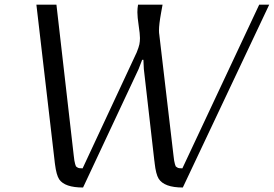

<svg xmlns="http://www.w3.org/2000/svg" viewBox="-20 -812 1201 842"><path d="M692.9 -791.5Q692.9 -791.5 686.5 -756.3Q677.2 -705.1 677.2 -678.2Q677.2 -667.5 678.7 -659.2L740.7 -131.3Q742.7 -114.3 743.7 -107.7Q744.6 -101.1 747.1 -92.5Q749.5 -84 750.7 -82.3Q752 -80.6 757.1 -77.6Q762.2 -74.7 766.1 -74.5Q770 -74.2 779.8 -73.7L1116.7 -791.5H1160.6L786.6 0L781.7 10.3Q700.2 10.3 675.8 -28.3Q663.6 -47.9 658.2 -96.7Q658.2 -98.1 657.7 -101.6Q657.2 -106 656.7 -108.4L610.8 -509.3L608.9 -549.8H603.5L587.9 -509.3L349.1 0L344.2 10.3Q264.2 10.3 239.7 -25.4Q227.1 -44.4 221.2 -91.8Q220.7 -94.2 220.2 -99.1Q219.7 -105 219.2 -108.4L139.6 -791.5H227.5L303.2 -131.3Q305.2 -114.3 306.2 -107.7Q307.1 -101.1 309.6 -92.5Q312 -84 313.2 -82.3Q314.5 -80.6 319.6 -77.6Q324.7 -74.7 328.6 -74.5Q332.5 -74.2 342.3 -73.7L579.6 -582.5Q588.9 -606 591.3 -617.7Q593.8 -630.4 593.8 -645Q593.8 -663.1 588.1 -700.4Q582.5 -737.8 582.5 -758.3Q582.5 -775.4 585.4 -791.5Z"/></svg>

Font: Resagnicto
Style: Italic
Weight: 500
Italic angle: -10°
Version: Version 0.999